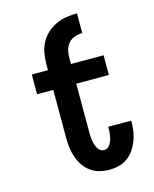

<svg xmlns="http://www.w3.org/2000/svg" viewBox="-113 -819 726 904"><g transform="rotate(-15 250.0 -367.5)"><path d="M149 -553Q149 -579 154 -605Q159 -631 171.5 -654Q184 -677 204 -695Q224 -713 248 -724Q272 -735 298 -739Q324 -743 350 -743V-647Q332 -647 314 -641Q296 -635 283.5 -621.5Q271 -608 266 -589.5Q261 -571 261 -553ZM307 8Q284 8 260.5 2Q237 -4 217.5 -18Q198 -32 184.5 -52Q171 -72 163 -94.5Q155 -117 152 -141Q149 -165 149 -189V-424H70V-520H149V-553H261V-520H420V-424H261V-189Q261 -178 261.5 -168Q262 -158 263.5 -148Q265 -138 268 -128Q271 -118 275.5 -109.5Q280 -101 288.5 -94.5Q297 -88 307 -88Q322 -88 332 -100Q342 -112 346.5 -126.5Q351 -141 352.5 -155.5Q354 -170 354 -185V-189H466V-180Q466 -157 462 -134Q458 -111 449.5 -89.5Q441 -68 427.5 -49Q414 -30 395 -16.5Q376 -3 353.5 2.5Q331 8 307 8Z"/></g></svg>

Font: Iosevka Term
Style: Bold
Weight: 700
Monospace: yes
Designer: Belleve Invis
Foundry: Belleve Invis
Version: Version 30.0.1